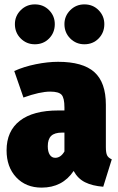

<svg xmlns="http://www.w3.org/2000/svg" viewBox="-20 -836 540 876"><path d="M490 -109 451 16Q401 12 368 -4.5Q335 -21 316 -56Q265 20 170 20Q98 20 54 -27Q10 -74 10 -150Q10 -238 70.5 -285Q131 -332 246 -332H274V-346Q274 -389 261 -403.5Q248 -418 209 -418Q162 -418 87 -391L45 -512Q89 -532 143.5 -543Q198 -554 245 -554Q358 -554 410.5 -507Q463 -460 463 -358V-165Q463 -139 468.5 -127.5Q474 -116 490 -109ZM274 -145V-231H263Q229 -231 213.5 -216Q198 -201 198 -169Q198 -144 207 -130Q216 -116 232 -116Q257 -116 274 -145ZM230 -726Q230 -687 204 -660.5Q178 -634 139 -634Q101 -634 74.5 -660.5Q48 -687 48 -726Q48 -763 74.5 -789.5Q101 -816 139 -816Q178 -816 204 -789.5Q230 -763 230 -726ZM456 -726Q456 -687 430 -660.5Q404 -634 365 -634Q327 -634 300.5 -660.5Q274 -687 274 -726Q274 -763 300.5 -789.5Q327 -816 365 -816Q404 -816 430 -789.5Q456 -763 456 -726Z"/></svg>

Font: Fira Sans Condensed Black
Style: Regular
Weight: 900
Width: 3
Designer: Carrois Corporate & Edenspiekermann AG
Foundry: Carrois Corporate GbR & Edenspiekermann AG
Version: Version 4.203